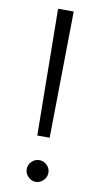

<svg xmlns="http://www.w3.org/2000/svg" viewBox="-95 -883 494 936"><g transform="rotate(10 152.5 -415.0)"><path d="M121.2 -213.8 113.8 -840H191.2L182.5 -213.8ZM98.8 -43.8Q98.8 -66.2 115 -81.9Q131.2 -97.5 152.5 -97.5Q173.8 -97.5 190 -81.9Q206.2 -66.2 206.2 -43.8Q206.2 -22.5 190 -6.2Q173.8 10 152.5 10Q131.2 10 115 -6.2Q98.8 -22.5 98.8 -43.8Z"/></g></svg>

Font: Now Alt
Style: Regular
Weight: 400
Designer: Alfredo Marco Pradil
Foundry: Alfredo Marco Pradil
Version: Version 1.002;PS 001.002;hotconv 1.0.88;makeotf.lib2.5.64775